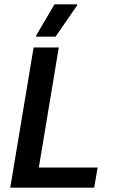

<svg xmlns="http://www.w3.org/2000/svg" viewBox="-20 -870 523 890"><path d="M27.5 0 135.8 -650H252.5L160 -93.3H432.5L416.7 0ZM147.5 -700V-705L232.5 -850H337.5V-845L237.5 -700Z"/></svg>

Font: Familjen Grotesk GF Medium
Style: Italic
Weight: 500
Designer: Anders Wikstroem, Jonas Baeckman, Matilda Gysing, Kristian Moeller
Foundry: Familjen STHML AB
Version: Version 2.000; Beta; Release 4; Build 6